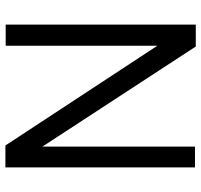

<svg xmlns="http://www.w3.org/2000/svg" viewBox="-37 -706 744 710"><g transform="rotate(90 335.0 -351.0)"><path d="M71 0V-703H152L522 -136V-700H599V1H518L149 -561V0Z"/></g></svg>

Font: Georama ExtraCondensed Thin
Style: Regular
Weight: 400
Version: Version 1.001